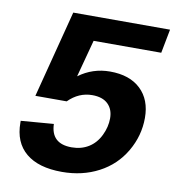

<svg xmlns="http://www.w3.org/2000/svg" viewBox="-77 -729 753 808"><g transform="rotate(10 300.0 -325.0)"><path d="M240.2 9.8Q140.1 9.8 86.4 -34.9Q32.7 -79.6 32.7 -164.1V-171.9L172.4 -183.1Q174.8 -99.1 262.7 -99.1Q303.7 -99.1 335 -118.4Q366.2 -137.7 383.8 -174.1Q401.4 -210.4 401.4 -247.1Q401.4 -285.6 378.2 -308.1Q355 -330.6 311 -330.6Q253.4 -330.6 209 -286.1H75.2L171.4 -658.7H585L565.4 -556.6H276.4L233.9 -397.5Q293.5 -441.4 367.2 -441.4Q451.7 -441.4 498.5 -396.7Q545.4 -352.1 545.4 -274.4Q545.4 -198.2 506.1 -130.9Q466.8 -63.5 397.2 -26.9Q327.6 9.8 240.2 9.8Z"/></g></svg>

Font: Cousine
Style: Bold Italic
Weight: 700
Italic angle: -12°
Monospace: yes
Designer: Steve Matteson
Foundry: Ascender Corporation
Version: Version 1.20